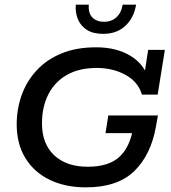

<svg xmlns="http://www.w3.org/2000/svg" viewBox="-20 -798 736 828"><path d="M350 10Q261 10 193.5 -23Q126 -56 89 -117Q52 -178 52 -262Q52 -328 73.5 -388Q95 -448 138 -494.5Q181 -541 245 -567.5Q309 -594 395 -594Q484 -594 545.5 -555.5Q607 -517 623 -447L600 -461L619 -583H691L660 -390H592Q576 -445 521.5 -475Q467 -505 397 -505Q321 -505 268.5 -475Q216 -445 188.5 -391Q161 -337 161 -266Q161 -178 213.5 -128.5Q266 -79 358 -79Q450 -79 496 -122.5Q542 -166 555 -251L591 -224H435L447 -300H661L653 -255Q632 -132 560 -61Q488 10 350 10ZM425 -652Q382 -652 355 -669Q328 -686 316 -715Q304 -744 307 -778H363Q360 -741 378.5 -722.5Q397 -704 429 -704Q460 -704 481.5 -723Q503 -742 509 -778H567Q557 -720 520 -686Q483 -652 425 -652Z"/></svg>

Font: Rokkitt Medium
Style: Italic
Weight: 500
Italic angle: -9°
Designer: Vernon Adams
Foundry: Vernon Adams
Version: Version 3.103